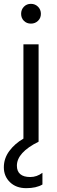

<svg xmlns="http://www.w3.org/2000/svg" viewBox="-45 -738 298 1000"><path d="M176 223Q144 242 91.5 242Q39 242 7 211Q-25 180 -25 133.5Q-25 87 3.5 48.5Q32 10 77 -16V-507H156V0Q43 56 43 125Q43 154 60.5 169Q78 184 112.5 184Q147 184 176 162ZM153 -703Q168 -688 168 -666Q168 -644 153 -629.5Q138 -615 116 -615Q94 -615 79.5 -629.5Q65 -644 65 -666Q65 -688 79.5 -703Q94 -718 116 -718Q138 -718 153 -703Z"/></svg>

Font: Hind Mysuru
Style: Regular
Weight: 400
Designer: Manushi Parikh, Hitesh Malaviya
Foundry: Indian Type Foundry
Version: Version 0.703;PS 1.0;hotconv 1.0.86;makeotf.lib2.5.63406